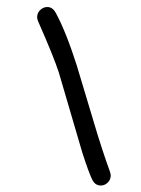

<svg xmlns="http://www.w3.org/2000/svg" viewBox="-56 -788 662 901"><g transform="rotate(5 275.0 -337.5)"><path d="M449.2 68.8Q424.8 68.8 410.2 43.9Q391.6 13.2 353 -78.1L210.9 -441.9Q179.7 -515.6 94.2 -670.9Q86.4 -685.1 86.4 -696.8Q86.4 -715.8 100.8 -730Q115.2 -744.1 133.8 -744.1Q155.8 -744.1 170.9 -721.7Q226.6 -638.2 291.5 -483.4L391.6 -231.9Q443.8 -99.1 489.7 -1Q495.6 11.2 495.6 22Q495.6 41 481.7 54.9Q467.8 68.8 449.2 68.8Z"/></g></svg>

Font: Candra Sangkala
Style: Regular
Weight: 400
Designer: R.S. Wihananto
Foundry: R.S. Wihananto
Version: Version 2.0.1